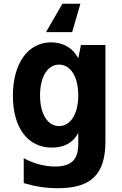

<svg xmlns="http://www.w3.org/2000/svg" viewBox="-20 -784 642 1011"><path d="M222.2 -614.7H359.9L403.3 -764.2H308.6ZM284.2 207C460.9 207 535.2 133.8 535.2 -41V-546.9H406.2L392.1 -477.1C364.3 -530.3 314 -561 249.5 -561C128.4 -561 47.9 -452.1 47.9 -280.3C47.9 -111.3 125.5 -6.8 253.9 -6.8C314.9 -6.8 363.8 -30.3 392.1 -84V-24.9C392.1 57.1 354.5 92.8 270.5 92.8C217.3 92.8 158.7 78.6 105 48.8V180.2C165.5 198.2 222.7 207 284.2 207ZM291 -120.1C231 -120.1 190.9 -183.1 190.9 -281.7C190.9 -380.4 231 -443.8 291 -443.8C351.6 -443.8 392.1 -379.9 392.1 -282.2C392.1 -184.1 351.6 -120.1 291 -120.1Z"/></svg>

Font: Hack
Style: Bold
Weight: 700
Monospace: yes
Designer: Christopher Simpkins
Foundry: Christopher Simpkins
Version: Version 2.010